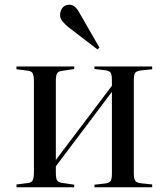

<svg xmlns="http://www.w3.org/2000/svg" viewBox="-20 -795 711 815"><path d="M50 0V-12L98 -18Q114 -20 119 -30Q124 -40 124 -66V-447Q124 -473 119 -483Q114 -493 98 -495L50 -501V-513H295V-502L242 -494Q227 -492 222 -483Q217 -474 217 -451V-116L455 -431V-455Q455 -478 449.5 -486.5Q444 -495 425 -497L381 -502V-513H626V-501L579 -496Q560 -494 554 -486Q548 -478 548 -455V-58Q548 -36 554 -27.5Q560 -19 579 -17L626 -12V0H381V-11L425 -16Q444 -18 449.5 -27Q455 -36 455 -58V-405L217 -89V-62Q217 -39 222 -30Q227 -21 242 -19L295 -11V0ZM394 -585 270 -680Q257 -691 246 -703.5Q235 -716 235 -731Q235 -748 245 -761.5Q255 -775 275 -775Q297 -775 314 -746L402 -593Z"/></svg>

Font: Display Regular
Style: Regular
Weight: 400
Designer: Latin by Veronika Burian and Jose Scaglione. Greek by Irene Vlachou. Cyrillic by Vera Evstafieva.
Foundry: TypeTogether
Version: Version 3.002